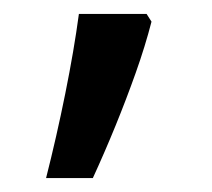

<svg xmlns="http://www.w3.org/2000/svg" viewBox="-20 -136 303 275"><path d="M190 -116 197 -105Q188 -70 174.5 -32Q161 6 145.5 44Q130 82 113 119H46Q61 60 73.5 -2Q86 -64 93 -116Z"/></svg>

Font: bangla115
Style: Regular
Weight: 400
Designer: Jelle Bosma - Monotype Design Team
Foundry: Monotype Imaging Inc.
Version: Version 2.003